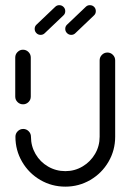

<svg xmlns="http://www.w3.org/2000/svg" viewBox="-20 -707 494 728"><path d="M67.4 -311.5Q55.2 -311.5 46.5 -320Q37.8 -328.5 37.8 -340.7V-488.9Q37.8 -501.1 46.5 -509.8Q55.2 -518.5 67 -518.5Q79.3 -518.5 88 -509.8Q96.7 -501.1 96.7 -488.9V-340.7Q96.7 -328.5 88 -320Q79.3 -311.5 67.4 -311.5ZM387.4 -507.8Q399.3 -507.8 408 -499.1Q416.7 -490.4 416.7 -478.1V-188.5Q416.7 -137 391.3 -93.5Q365.9 -50 322.4 -24.6Q278.9 0.7 227.8 0.7Q176.3 0.7 132.8 -24.6Q89.3 -50 63.9 -93.5Q38.5 -137 38.5 -188.5Q38.5 -200.7 47.2 -209.4Q55.9 -218.1 68.1 -218.1Q80 -218.1 88.7 -209.4Q97.4 -200.7 97.4 -188.5Q97.4 -153 114.8 -123Q132.2 -93 162.2 -75.6Q192.2 -58.1 227.8 -58.1Q263 -58.1 292.8 -75.7Q322.6 -93.3 340.2 -123.1Q357.8 -153 357.8 -188.5V-478.1Q357.8 -490.4 366.5 -499.1Q375.2 -507.8 387.4 -507.8ZM204.8 -687.4Q214.1 -687.4 220.7 -680.9Q227.4 -674.4 227.4 -664.8Q227.4 -654.8 220.4 -648.5L149.6 -581.1Q143.3 -574.8 134.1 -574.8Q124.4 -574.8 118 -581.5Q111.5 -588.1 111.5 -597.4Q111.5 -607.4 118.5 -613.7L189.3 -681.1Q195.6 -687.4 204.8 -687.4ZM320.7 -687.4Q330.4 -687.4 336.9 -680.9Q343.3 -674.4 343.3 -664.8Q343.3 -654.8 336.3 -648.5L265.6 -581.1Q259.3 -574.8 250 -574.8Q240.7 -574.8 234.1 -581.5Q227.4 -588.1 227.4 -597.4Q227.4 -607.4 234.4 -613.7L305.2 -681.1Q311.5 -687.4 320.7 -687.4Z"/></svg>

Font: 26F Galaxy Sans Medium
Style: Regular
Weight: 500
Designer: C₂₉H₂₅N₃O₅
Version: Version 1.100